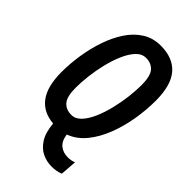

<svg xmlns="http://www.w3.org/2000/svg" viewBox="-267 -787 1046 1046"><g transform="rotate(45 256.0 -264.5)"><path d="M357 179Q319 179 285 163Q251 147 227 109.5Q203 72 197 7Q115 0 73 -57Q31 -114 31 -224Q31 -288 41.5 -356Q52 -424 73.5 -487Q95 -550 128 -600Q161 -650 207 -679Q253 -708 312 -708Q407 -708 456 -651.5Q505 -595 505 -476Q505 -405 492.5 -330.5Q480 -256 454 -189Q428 -122 388 -73Q348 -24 292 -3Q299 43 324 62Q349 81 383 81Q410 81 431 72L424 167Q393 179 357 179ZM234 -96Q265 -96 290 -122.5Q315 -149 334 -192.5Q353 -236 365.5 -287.5Q378 -339 384 -389.5Q390 -440 390 -481Q390 -551 366.5 -577.5Q343 -604 303 -604Q271 -604 246 -577.5Q221 -551 202 -507.5Q183 -464 170.5 -412.5Q158 -361 152 -310.5Q146 -260 146 -219Q146 -149 169.5 -122.5Q193 -96 234 -96Z"/></g></svg>

Font: Georama SemiCondensed SemiBold
Style: Italic
Weight: 600
Width: 4
Italic angle: -9°
Designer: Jean-Baptiste Levee
Foundry: Production Type
Version: Version 1.000